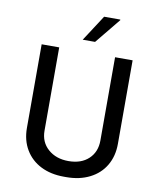

<svg xmlns="http://www.w3.org/2000/svg" viewBox="-97 -970 873 1056"><g transform="rotate(10 340.0 -442.5)"><path d="M489 -892 373 -750H304L398 -895H488ZM594 -219Q594 -151 563.5 -99Q533 -47 476.5 -18.5Q420 10 346 10H333Q259 10 203.5 -18Q148 -46 117 -98Q86 -150 86 -219V-686H184V-221Q184 -157 228.5 -118Q273 -79 342 -79Q413 -79 454.5 -118Q496 -157 496 -221V-686H594Z"/></g></svg>

Font: Chivo
Style: Regular
Weight: 400
Designer: Hector Gatti
Foundry: Omnibus-Type
Version: Version 1.006; ttfautohint (v1.4.1)